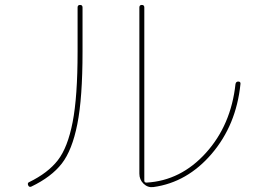

<svg xmlns="http://www.w3.org/2000/svg" viewBox="-20 -740 1040 777"><path d="M601 17Q578 20 561 3.5Q544 -13 544 -37V-710Q544 -720 554 -720Q564 -720 564 -710V-9Q564 -1 573 -1Q712 -9 813.5 -121.5Q915 -234 933 -400Q935 -410 944 -410Q955 -410 953 -399Q936 -234 837 -118Q738 -2 601 17ZM107 15Q98 19 94 10Q90 0 98 -3Q174 -40 214 -91.5Q254 -143 274 -246Q294 -349 294 -530V-710Q294 -720 304 -720Q314 -720 314 -710V-530Q314 -344 293 -238Q272 -132 230 -78Q188 -24 107 15Z"/></svg>

Font: Rounded Mplus 1c Thin
Style: Regular
Weight: 250
Version: Version 1.059.20150529